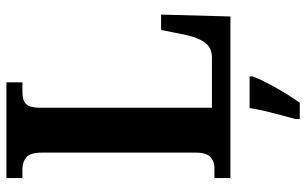

<svg xmlns="http://www.w3.org/2000/svg" viewBox="-202 -552 975 612"><g transform="rotate(-90 286.0 -246.5)"><path d="M24 0V-51H58Q76 -51 90.5 -63.5Q105 -76 105 -110V-602Q105 -638 90 -650.5Q75 -663 53 -663H24V-714H329V-663H297Q271 -663 259.5 -651Q248 -639 248 -605V-59H409Q439 -59 455.5 -81Q472 -103 481 -146L496 -221H545L539 0ZM212 208Q220 177 231 136Q242 95 247 61H348V71Q340 92 326 119Q312 146 295.5 173Q279 200 264 221H212Z"/></g></svg>

Font: Noto Serif Lao Condensed
Style: Bold
Weight: 700
Width: 3
Designer: Monotype Design Team
Foundry: Monotype Imaging Inc.
Version: Version 2.003; ttfautohint (v1.8.4.7-5d5b)